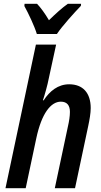

<svg xmlns="http://www.w3.org/2000/svg" viewBox="-20 -996 533 1016"><path d="M175 -816H281C308 -857 375 -931 408 -965L409 -976H339C308 -954 275 -924 239 -889C218 -925 195 -956 176 -976H110L109 -964C130 -926 162 -859 175 -816ZM9 0H116L172 -264C200 -396 249 -458 302 -458C335 -458 350 -438 350 -404C350 -382 346 -355 339 -325L270 0H377L447 -330C454 -363 460 -397 460 -424C460 -505 418 -550 346 -550C287 -550 243 -514 211 -465H207C216 -492 231 -543 239 -585L277 -760H170Z"/></svg>

Font: Noto Sans Display SemiCondensed Medium
Style: Italic
Weight: 500
Width: 4
Italic angle: -12°
Designer: Monotype Design Team
Foundry: Monotype Imaging Inc.
Version: Version 1.900